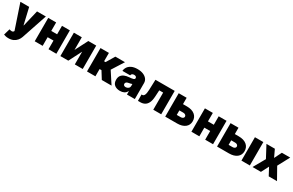

<svg xmlns="http://www.w3.org/2000/svg" viewBox="204 -2108 5908 3877"><g transform="rotate(30 3158.5 -170.0)"><path d="M161.9 213.1Q122.9 213.1 95.7 205.8Q68.5 198.5 51.1 191.8L93.8 45.5Q130 58.2 155.5 56.6Q181.1 55 193.2 34.1L197.4 24.1L5.7 -545.5H210.2L298.3 -167.6H304L393.5 -545.5H599.4L400.6 45.5Q385.7 90.2 354.9 128.4Q324.2 166.5 276.5 189.8Q228.7 213.1 161.9 213.1Z M839.5 -545.5V-348H975.9V-545.5H1159.1V0H975.9V-201.7H839.5V0H654.8V-545.5Z M1437.5 -250 1589.5 -545.5H1774.1V0H1589.5V-296.9L1437.5 0H1252.8V-545.5H1437.5Z M1873.6 0V-545.5H2069.6V-350.9H2103.7L2220.2 -545.5H2444.6L2269.9 -269.9L2446 0H2218.8L2113.6 -169H2069.6V0Z M2643.5 8.5Q2565.3 8.5 2515.6 -30.4Q2465.9 -69.2 2465.9 -150.6Q2465.9 -210.6 2492.5 -247.2Q2519.2 -283.7 2564.6 -301.8Q2610.1 -320 2666.2 -323.9Q2735.1 -328.8 2763.8 -338.6Q2792.6 -348.4 2792.6 -372.2V-373.6Q2792.6 -394.9 2776.3 -406.2Q2759.9 -417.6 2734.4 -417.6Q2706.3 -417.6 2688.7 -405.4Q2671.2 -393.1 2667.6 -367.9H2487.2Q2490.8 -417.6 2519 -459.7Q2547.2 -501.8 2601.6 -527.2Q2655.9 -552.6 2737.2 -552.6Q2815.3 -552.6 2871.6 -528.8Q2927.9 -505 2958.3 -464.5Q2988.6 -424 2988.6 -373.6V0H2805.4V-76.7H2801.1Q2776.3 -30.9 2736.5 -11.2Q2696.7 8.5 2643.5 8.5ZM2707.4 -115.1Q2740.8 -115.1 2767.4 -135.5Q2794 -155.9 2794 -193.2V-238.6Q2764.9 -226.6 2715.9 -218.8Q2681.8 -213.4 2666.2 -198.2Q2650.6 -182.9 2650.6 -161.9Q2650.6 -139.2 2666.5 -127.1Q2682.5 -115.1 2707.4 -115.1Z M3061.1 0 3059.7 -147.7H3076.7Q3108.7 -147.7 3125.9 -185.4Q3143.1 -223 3146.3 -304L3154.8 -545.5H3603.7V0H3419V-399.1H3328.1L3319.6 -251.4Q3314.6 -158.4 3288 -103.3Q3261.4 -48.3 3217.7 -24.1Q3174 0 3117.9 0Z M3882.1 -397.7H3974.4Q4091.3 -397.7 4158.4 -343.9Q4225.5 -290.1 4225.9 -196Q4225.5 -104.8 4158.4 -52.4Q4091.3 0 3974.4 0H3697.4V-545.5H3882.1ZM3882.1 -251.4V-146.3H3974.4Q4004.6 -146.3 4024.1 -160.7Q4043.7 -175.1 4044 -197.4Q4043.7 -221.2 4024.1 -236.3Q4004.6 -251.4 3974.4 -251.4Z M4492.9 -545.5V-348H4629.3V-545.5H4812.5V0H4629.3V-201.7H4492.9V0H4308.2V-545.5Z M5090.9 -397.7H5183.2Q5300.1 -397.7 5367.2 -343.9Q5434.3 -290.1 5434.7 -196Q5434.3 -104.8 5367.2 -52.4Q5300.1 0 5183.2 0H4906.2V-545.5H5090.9ZM5090.9 -251.4V-146.3H5183.2Q5213.4 -146.3 5233 -160.7Q5252.5 -175.1 5252.8 -197.4Q5252.5 -221.2 5233 -236.3Q5213.4 -251.4 5183.2 -251.4ZM5474.4 0V-545.5H5670.5V0Z M5938.9 -545.5 6018.5 -376.4 6102.3 -545.5H6296.9L6150.6 -272.7L6304 0H6110.8L6018.5 -173.3L5929 0H5733L5887.8 -272.7L5742.9 -545.5Z"/></g></svg>

Font: Inter UI Black
Style: Regular
Weight: 900
Designer: Rasmus Andersson
Foundry: rsms
Version: 3.2;8d6f07862